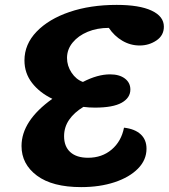

<svg xmlns="http://www.w3.org/2000/svg" viewBox="-20 -740 690 785"><path d="M312 25Q194 25 131 -22Q68 -69 68 -143Q68 -246 194 -336Q142 -361 111 -401Q80 -441 80 -493Q80 -559 129.5 -610.5Q179 -662 264 -691Q349 -720 457 -720Q550 -720 600 -696.5Q650 -673 650 -631Q650 -595 619.5 -574.5Q589 -554 551 -554Q513 -554 480 -573.5Q447 -593 425 -626Q377 -626 338.5 -610Q300 -594 277 -566Q254 -538 254 -503Q254 -471 272.5 -443Q291 -415 319 -405Q379 -436 430 -436Q468 -436 490.5 -419Q513 -402 513 -374Q513 -340 477.5 -320Q442 -300 368 -300Q345 -300 321 -303Q283 -280 262.5 -250Q242 -220 242 -183Q242 -141 267.5 -118Q293 -95 340 -95Q397 -95 436.5 -128.5Q476 -162 487 -218Q531 -213 555 -191Q579 -169 579 -132Q579 -86 544 -50.5Q509 -15 448.5 5Q388 25 312 25Z"/></svg>

Font: Lemonada SemiBold
Style: Regular
Weight: 600
Designer: Mohamed Gaber (Arabic), Eduardo Tunni (Latin)
Foundry: Kief Type Foundry
Version: Version 4.005; ttfautohint (v1.8.3)